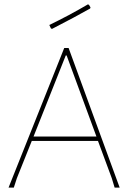

<svg xmlns="http://www.w3.org/2000/svg" viewBox="-20 -856 594 876"><path d="M381 -836 386 -834 393 -822 391 -817Q324 -779 217 -724L212 -727L205 -742Q296 -786 381 -836ZM293 -637 526 0H503L490 -43L427 -213H125L57 -43L43 0H19L273 -637ZM280 -603 133 -233H420L284 -603Z"/></svg>

Font: Alegreya Sans SC Thin
Style: Regular
Weight: 100
Designer: Juan Pablo del Peral
Foundry: Huerta Tipografica
Version: Version 2.007